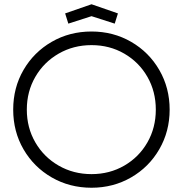

<svg xmlns="http://www.w3.org/2000/svg" viewBox="-20 -868 859 902"><path d="M42 -353Q42 -456 90.5 -539.5Q139 -623 223 -671.5Q307 -720 410 -720Q512 -720 596 -671.5Q680 -623 728.5 -539Q777 -455 777 -353Q777 -251 728.5 -167Q680 -83 596 -34.5Q512 14 410 14Q307 14 223 -34.5Q139 -83 90.5 -166.5Q42 -250 42 -353ZM712 -353Q712 -438 672.5 -507Q633 -576 564 -616Q495 -656 410 -656Q325 -656 255.5 -616Q186 -576 146 -507Q106 -438 106 -353Q106 -268 146 -199Q186 -130 255.5 -90Q325 -50 410 -50Q495 -50 564 -90Q633 -130 672.5 -199Q712 -268 712 -353ZM286 -805 410 -848 534 -805 519 -757 410 -792 301 -757Z"/></svg>

Font: Lineal Light
Style: Regular
Weight: 300
Designer: Created by Frank Adebiaye with contributions from Anton Moglia & Ariel Martín Pérez
Created by Frank ADEBIAYE with FontF
Foundry: Velvetyne Type Foundry
Version: Version 2.000